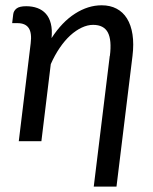

<svg xmlns="http://www.w3.org/2000/svg" viewBox="-20 -534 580 726"><path d="M420.5 171.5H334.5L395 -322.5H395.5Q403 -382.5 387.8 -411.2Q372.5 -440 332 -440Q311 -440 288.8 -429.5Q266.5 -419 245.5 -399.8Q224.5 -380.5 205.8 -353Q187 -325.5 172 -291.5L136.5 0H51L96 -370Q101 -409.5 88.5 -428Q76 -446.5 46 -446.5H26L30 -480Q31.5 -493 42.5 -501.8Q53.5 -510.5 79 -510.5Q102.5 -510.5 121.5 -503.5Q140.5 -496.5 153.5 -482Q166.5 -467.5 172.2 -444.8Q178 -422 175 -390Q214.5 -451 263.8 -482.5Q313 -514 364.5 -514Q396.5 -514 420.8 -501.2Q445 -488.5 460.2 -464Q475.5 -439.5 481 -403.8Q486.5 -368 481 -322.5Z"/></svg>

Font: Lato
Style: Italic
Weight: 400
Italic angle: -7°
Designer: Lukasz Dziedzic
Foundry: tyPoland Lukasz Dziedzic
Version: Version 2.007; 2014-02-27